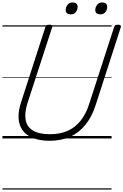

<svg xmlns="http://www.w3.org/2000/svg" viewBox="-20 -1138 1014 1578"><path d="M389 19Q305 19 249 -4.5Q193 -28 164 -69.5Q135 -111 132.5 -169Q130 -227 153 -297L353 -916Q356 -926 363 -930.5Q370 -935 386 -935Q400 -935 406.5 -930.5Q413 -926 409 -915L206 -291Q181 -212 190.5 -154.5Q200 -97 249.5 -66Q299 -35 391 -35Q473 -35 535.5 -62.5Q598 -90 642.5 -146Q687 -202 713 -284L918 -916Q921 -926 927.5 -930.5Q934 -935 950 -935Q979 -935 973 -915L768 -280Q737 -181 684 -114.5Q631 -48 557 -14.5Q483 19 389 19ZM560 -1020Q543 -1020 531.5 -1028.5Q520 -1037 520 -1055Q520 -1079 535 -1098.5Q550 -1118 578 -1118Q595 -1118 606.5 -1109Q618 -1100 618 -1082Q618 -1058 603.5 -1039Q589 -1020 560 -1020ZM804 -1020Q786 -1020 774.5 -1028.5Q763 -1037 763 -1055Q763 -1079 778.5 -1098.5Q794 -1118 821 -1118Q838 -1118 849.5 -1109Q861 -1100 861 -1082Q861 -1058 846.5 -1039Q832 -1020 804 -1020ZM0 410H897V420H0ZM0 -20H897V0H0ZM0 -505H897V-500H0ZM0 -930H897V-920H0Z"/></svg>

Font: Playwrite DE LA Guides
Style: Regular
Weight: 400
Designer: Veronika Burian, José Scaglione
Foundry: TypeTogether
Version: Version 1.003